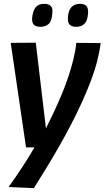

<svg xmlns="http://www.w3.org/2000/svg" viewBox="-20 -768 546 1003"><path d="M379 -544 506 -543Q500 -497 487 -446.5Q474 -396 453.5 -342.5Q433 -289 407.5 -233Q382 -177 352.5 -120Q323 -63 290.5 -6Q258 51 224 106.5Q190 162 157 215L25 209Q62 157 96 105.5Q130 54 160 2H116L36 -544L167 -545L220 -97Q242 -141 263 -186Q284 -231 303 -276.5Q322 -322 337 -367Q352 -412 363 -456.5Q374 -501 379 -544ZM378 -628Q355 -628 344 -639Q333 -650 335 -678Q337 -714 353.5 -731Q370 -748 398 -748Q421 -748 431.5 -736.5Q442 -725 440 -697Q437 -660 421.5 -644Q406 -628 378 -628ZM191 -628Q168 -628 157 -638.5Q146 -649 148 -676Q152 -713 167 -730.5Q182 -748 211 -748Q234 -748 245.5 -736.5Q257 -725 253 -697Q251 -659 235 -643.5Q219 -628 191 -628Z"/></svg>

Font: Georama ExtraCondensed Thin SemiBold
Style: Italic
Weight: 600
Italic angle: -9°
Version: Version 1.001